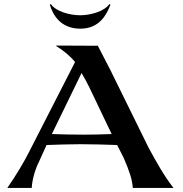

<svg xmlns="http://www.w3.org/2000/svg" viewBox="-20 -924 902 944"><path d="M16 0H136C138 -50 162 -112 169 -123L209 -211C266 -213 323 -215 375 -215C437 -215 497 -213 556 -211L589 -146C616 -83 630 -42 633 0H833C784 -63 750 -126 711 -197L523 -579L461 -699L257 -700V-697C290 -677 324 -650 349 -619L124 -179C100 -131 60 -63 16 0ZM235 -265 381 -565C395 -541 408 -518 418 -497L529 -265C483 -263 438 -262 395 -262C340 -262 286 -263 235 -265ZM374 -849C326 -849 256 -866 230 -904L225 -901C239 -854 275 -784 373 -783C470 -782 505 -854 523 -901L518 -904C491 -866 422 -849 374 -849Z"/></svg>

Font: Coconat Demi
Style: Regular
Weight: 400
Designer: Sara Lavazza
Foundry: Collletttivo
Version: Version 1.000;Glyphs 3.2 (3217)